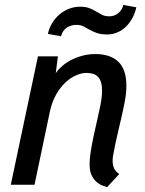

<svg xmlns="http://www.w3.org/2000/svg" viewBox="-20 -760 596 790"><path d="M348.6 -84Q348.6 -106.4 353.5 -137.5Q358.4 -168.5 365.5 -201.7Q372.6 -234.9 380.4 -268.1Q388.2 -301.3 393.6 -329.1Q399.9 -362.3 399.9 -387.2Q399.9 -407.7 395.5 -421.9Q391.1 -436 382.8 -444.3Q374.5 -452.6 362.8 -456.3Q351.1 -460 336.4 -460Q315.9 -460 293.2 -450.2Q270.5 -440.4 249.5 -420.9Q228.5 -401.4 211.4 -371.6Q194.3 -341.8 185.5 -302.2L122.1 0H24.4L136.2 -528.3H218.3L209.5 -459.5Q218.8 -473.1 234.6 -487.3Q250.5 -501.5 271.5 -512.5Q292.5 -523.4 318.1 -530.5Q343.8 -537.6 372.6 -537.6Q434.1 -537.6 467 -505.9Q500 -474.1 500 -406.7Q500 -373 491.2 -330.6Q480 -276.4 467.5 -225.1Q455.1 -173.8 445.3 -119.6Q444.3 -114.3 443.8 -108.9Q443.4 -103.5 443.4 -98.1Q443.4 -82 449.2 -68.1Q455.1 -54.2 470.7 -43.9L420.4 10.3Q415 7.8 403.1 3.9Q391.1 0 379.2 -9.8Q367.2 -19.5 357.9 -37.1Q348.6 -54.7 348.6 -84ZM541 -730Q535.6 -705.6 524.4 -685.1Q513.2 -664.6 497.6 -649.7Q481.9 -634.8 462.4 -626.5Q442.9 -618.2 421.9 -618.2Q395 -618.2 378.2 -624.3Q361.3 -630.4 348.1 -637.9Q335 -645.5 323 -651.6Q311 -657.7 293.9 -657.7Q272.9 -657.7 255.4 -646.7Q237.8 -635.7 231 -610.8L177.2 -620.6Q182.1 -644.5 194.6 -665Q207 -685.5 224.6 -700.4Q242.2 -715.3 263.9 -723.9Q285.6 -732.4 309.6 -732.4Q333 -732.4 348.1 -726.3Q363.3 -720.2 375.5 -712.6Q387.7 -705.1 399.9 -699Q412.1 -692.9 429.7 -692.9Q451.2 -692.9 467 -706.1Q482.9 -719.2 487.3 -739.7Z"/></svg>

Font: Ufes Sans
Style: Italic
Weight: 400
Designer: Ricardo Esteves & Filipe Motta
Foundry: ProDesignUfes - Ricardo Esteves, Filipe Motta
Version: Version 2.0